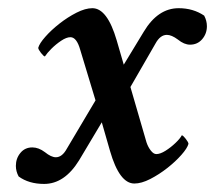

<svg xmlns="http://www.w3.org/2000/svg" viewBox="-20 -452 535 478"><path d="M89.8 5.9Q51.8 5.9 26.4 -12.7Q19.5 -25.4 19.5 -39.1Q19.5 -57.6 30.8 -71.3Q42 -85 60.5 -85Q76.2 -85 91.8 -73.2Q107.4 -60.5 119.1 -60.5Q134.8 -60.5 146.5 -82L217.8 -202.1L179.7 -328.1Q170.9 -359.4 155.3 -359.4Q145.5 -359.4 132.3 -350.6Q119.1 -341.8 107.9 -330.6Q96.7 -319.3 91.8 -311.5Q88.9 -311.5 82 -320.3Q75.2 -329.1 75.2 -333Q78.1 -343.8 92.8 -360.4Q107.4 -377 127.9 -393.1Q148.4 -409.2 170.4 -420.4Q192.4 -431.6 210 -431.6Q247.1 -431.6 270.5 -351.6L288.1 -291L337.9 -373Q373 -431.6 424.8 -431.6Q460.9 -431.6 488.3 -413.1Q495.1 -400.4 495.1 -386.7Q495.1 -368.2 483.4 -354.5Q471.7 -340.8 453.1 -340.8Q438.5 -340.8 422.9 -353.5Q407.2 -365.2 395.5 -365.2Q378.9 -365.2 367.2 -343.8L304.7 -235.4L344.7 -97.7Q348.6 -85.9 355.5 -77.1Q362.3 -68.4 369.1 -68.4Q378.9 -68.4 392.1 -76.7Q405.3 -85 417 -96.2Q428.7 -107.4 432.6 -115.2Q435.5 -115.2 442.4 -106.4Q449.2 -97.7 449.2 -93.8Q446.3 -83 431.6 -66.4Q417 -49.8 396.5 -33.7Q376 -17.6 354 -6.3Q332 4.9 314.5 4.9Q277.3 4.9 253.9 -76.2L233.4 -147.5L176.8 -52.7Q140.6 5.9 89.8 5.9Z"/></svg>

Font: Crimson Text SemiBold
Style: Italic
Weight: 600
Italic angle: -11°
Designer: Sebastian Kosch
Foundry: Sebastian Kosch
Version: Version 1.100; ttfautohint (v1.8.4)